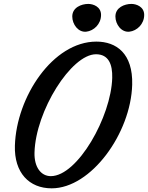

<svg xmlns="http://www.w3.org/2000/svg" viewBox="-20 -976 771 1000"><path d="M57.6 -217.8C53.2 -75.7 132.3 4.9 249 4.9C454.6 4.9 661.6 -282.2 668.5 -534.7C672.9 -698.2 585.4 -759.3 481.9 -759.3C255.4 -759.3 65.4 -471.2 57.6 -217.8ZM159.7 -181.2C165.5 -398.4 351.1 -693.4 480 -693.4C545.4 -693.4 566.4 -641.1 564.5 -570.3C559.1 -368.7 384.3 -58.6 244.6 -58.6C193.4 -58.6 157.7 -105.5 159.7 -181.2ZM654.3 -811C692.9 -815.4 731 -850.1 731 -898.4C731 -940.9 690.4 -955.6 664.6 -955.6C628.4 -955.6 581.1 -937 581.1 -890.1C581.1 -849.1 612.3 -806.2 654.3 -811ZM429.7 -811C468.3 -815.4 506.3 -850.1 506.3 -898.4C506.3 -940.9 465.8 -955.6 439.9 -955.6C403.8 -955.6 356.4 -937 356.4 -890.1C356.4 -849.1 387.7 -806.2 429.7 -811Z"/></svg>

Font: Courgette
Style: Regular
Weight: 400
Designer: Karolina Lach
Foundry: Karolina Lach
Version: Version 1.002